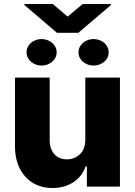

<svg xmlns="http://www.w3.org/2000/svg" viewBox="-20 -934 676 961"><path d="M55 -197.8V-545.5H228.7V-231.9Q228.7 -209.5 234.9 -191.9Q241.1 -174.4 252.3 -161.9Q263.5 -149.5 279.5 -142.9Q295.5 -136.4 315 -136.4Q353.3 -136.4 380.3 -162.3Q407 -187.9 407 -235.4V-545.5H580.3V0H414.8V-101.6H409.1Q400.2 -76.7 384.6 -56.5Q369 -36.2 347.7 -22.2Q326.3 -8.2 299.9 -0.5Q273.4 7.1 242.5 7.1Q200.3 7.1 165.8 -7.6Q131.4 -22.4 106.9 -49.4Q82.4 -76.3 68.9 -114Q55.4 -151.6 55 -197.8ZM101.6 -909.4V-914.1H244L318.5 -850.9L394.2 -914.1H534.8V-908.4L372.2 -769.9H264.9ZM447.8 -738.6Q462.4 -738.6 476 -734Q489.7 -729.4 500.4 -720.7Q511 -712 517.4 -699.8Q523.8 -687.5 523.8 -671.9Q523.8 -656.6 517.2 -644.4Q510.7 -632.1 500 -623.6Q489.3 -615.1 475.7 -610.4Q462 -605.8 447.8 -605.8Q433.9 -605.8 420.5 -610.6Q407 -615.4 396.3 -623.9Q385.7 -632.5 379.3 -644.7Q372.9 -657 372.9 -671.9Q372.9 -686.8 379.3 -699.2Q385.7 -711.6 396.1 -720.3Q406.6 -729 420.1 -733.8Q433.6 -738.6 447.8 -738.6ZM187.5 -738.6Q201.7 -738.6 215.4 -734Q229 -729.4 239.7 -720.7Q250.4 -712 256.9 -699.8Q263.5 -687.5 263.5 -672.2Q263.5 -657 256.9 -644.7Q250.4 -632.5 239.7 -623.8Q229 -615.1 215.4 -610.4Q201.7 -605.8 187.5 -605.8Q173.7 -605.8 160.2 -610.6Q146.7 -615.4 136.2 -624.1Q125.7 -632.8 119.3 -645.1Q112.9 -657.3 112.9 -672.2Q112.9 -687.1 119.3 -699.4Q125.7 -711.6 136 -720.3Q146.3 -729 159.8 -733.8Q173.3 -738.6 187.5 -738.6Z"/></svg>

Font: Inter P Extra Bold
Style: Regular
Weight: 800
Designer: Rasmus Andersson
Foundry: rsms
Version: Version 3.018;git-588b23468